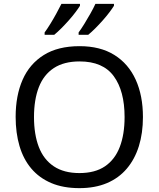

<svg xmlns="http://www.w3.org/2000/svg" viewBox="-20 -964 821 994"><path d="M720 -358Q720 -275 699 -207.5Q678 -140 636.5 -91Q595 -42 533.5 -16Q472 10 391 10Q307 10 245 -16.5Q183 -43 142 -91.5Q101 -140 81 -208Q61 -276 61 -359Q61 -469 97 -551Q133 -633 206.5 -679Q280 -725 392 -725Q499 -725 572 -679.5Q645 -634 682.5 -551.5Q720 -469 720 -358ZM156 -358Q156 -268 181 -203Q206 -138 258.5 -103Q311 -68 391 -68Q472 -68 523.5 -103Q575 -138 600 -203Q625 -268 625 -358Q625 -493 569 -569.5Q513 -646 392 -646Q311 -646 258.5 -611.5Q206 -577 181 -512.5Q156 -448 156 -358ZM570 -934Q562 -921 547 -901Q532 -881 512.5 -859Q493 -837 473.5 -817.5Q454 -798 437 -784H387V-796Q401 -815 417 -841Q433 -867 448.5 -894.5Q464 -922 474 -944H570ZM394 -934Q386 -921 371 -901Q356 -881 336.5 -859Q317 -837 297.5 -817.5Q278 -798 261 -784H211V-796Q225 -815 241 -841Q257 -867 272 -894.5Q287 -922 298 -944H394Z"/></svg>

Font: Noto Sans Gujarati
Style: Regular
Weight: 400
Designer: Jelle Bosma - Monotype Design Team, Universal Thirst
Foundry: Monotype Imaging Inc.
Version: Version 2.102